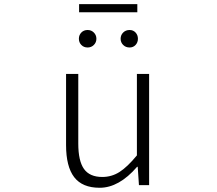

<svg xmlns="http://www.w3.org/2000/svg" viewBox="-20 -888 1040 921"><path d="M458 12.7Q375 12.7 335.9 -38.1Q296.9 -88.9 296.9 -192.4V-533.2H355.5V-199.2Q355.5 -116.2 382.8 -77.6Q410.2 -39.1 470.7 -39.1Q515.6 -39.1 553.2 -63Q590.8 -86.9 636.7 -142.6V-533.2H695.3V0H646.5L640.6 -87.9H637.7Q550.8 12.7 458 12.7ZM400.4 -660.2Q381.8 -660.2 370.1 -672.4Q358.4 -684.6 358.4 -702.1Q358.4 -719.7 370.1 -731.9Q381.8 -744.1 400.4 -744.1Q418 -744.1 430.2 -731.9Q442.4 -719.7 442.4 -702.1Q442.4 -684.6 430.2 -672.4Q418 -660.2 400.4 -660.2ZM359.4 -829.1V-868.2H638.7V-829.1ZM601.6 -660.2Q583 -660.2 570.8 -672.4Q558.6 -684.6 558.6 -702.1Q558.6 -719.7 570.8 -731.9Q583 -744.1 601.6 -744.1Q619.1 -744.1 630.4 -731.9Q641.6 -719.7 641.6 -702.1Q641.6 -684.6 630.4 -672.4Q619.1 -660.2 601.6 -660.2Z"/></svg>

Font: GenEi Gothic M Light
Style: Regular
Weight: 300
Designer: o_tamon (Modified); [Source Han Sans]
Ryoko NISHIZUKA  (kana & ideographs); Paul D. Hunt (Latin, Greek & Cyrillic); Wenl
Version: Version 1.1a;Original Version 1.004